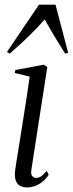

<svg xmlns="http://www.w3.org/2000/svg" viewBox="-20 -788 310 818"><path d="M95 10.5Q77.5 10.5 64.8 3.2Q52 -4 46.5 -21Q41 -38 45 -66.5Q46.5 -77 51.5 -108.5Q56.5 -140 63.8 -184.5Q71 -229 78.8 -278.8Q86.5 -328.5 94 -376.2Q101.5 -424 106.5 -461.5L43 -477L45 -489.5L166 -512.5L181.5 -502.5L113.5 -64Q110.5 -44 118.2 -37Q126 -30 134 -30Q144 -30 153.5 -35.8Q163 -41.5 179 -60L187.5 -43.5Q178.5 -29 164.5 -16.8Q150.5 -4.5 133 3Q115.5 10.5 95 10.5ZM21.5 -559.5 9.5 -566.5 146 -768H216.5L270.5 -563L257.5 -559.5Q237.5 -591.5 217.2 -624.8Q197 -658 170.5 -705Q138.5 -669 104.8 -636Q71 -603 21.5 -559.5Z"/></svg>

Font: Merriweather 144pt Light
Style: Italic
Weight: 300
Italic angle: -7.8°
Version: Version 2.101